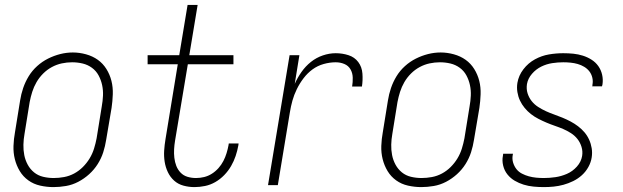

<svg xmlns="http://www.w3.org/2000/svg" viewBox="-20 -755 2540 783"><path d="M198 8Q171 8 144 2Q117 -4 95.5 -19.5Q74 -35 60.5 -57.5Q47 -80 40.5 -106Q34 -132 35 -160Q36 -188 41 -215L62 -345Q66 -371 74.5 -396Q83 -421 97 -444Q111 -467 131.5 -485.5Q152 -504 176 -516Q200 -528 225.5 -534.5Q251 -541 277 -541Q304 -541 331 -533.5Q358 -526 379 -511Q400 -496 414 -473.5Q428 -451 434.5 -425Q441 -399 440 -370.5Q439 -342 435 -315L413 -185Q409 -159 401 -134Q393 -109 378.5 -86Q364 -63 343.5 -44.5Q323 -26 299 -13.5Q275 -1 249 3.5Q223 8 198 8ZM199 -29Q220 -29 241.5 -33Q263 -37 282.5 -47.5Q302 -58 318 -74Q334 -90 345.5 -109Q357 -128 363.5 -149Q370 -170 374 -191L395 -321Q399 -343 400 -365Q401 -387 396.5 -408Q392 -429 382 -447.5Q372 -466 355 -478.5Q338 -491 317 -496Q296 -501 274 -501Q253 -501 232 -496.5Q211 -492 191.5 -481.5Q172 -471 156 -455Q140 -439 129 -420Q118 -401 111.5 -380.5Q105 -360 101 -339L80 -209Q76 -187 75.5 -165Q75 -143 79 -122.5Q83 -102 93 -83.5Q103 -65 119 -52Q135 -39 156 -34Q177 -29 199 -29Z M773 8Q750 8 728 2Q706 -4 690 -18.5Q674 -33 664.5 -53Q655 -73 651.5 -95.5Q648 -118 649.5 -141Q651 -164 655 -188L705 -493H582V-530H711L745 -735H786L752 -530H932V-493H746L694 -182Q691 -164 690 -146.5Q689 -129 691 -111.5Q693 -94 699 -78.5Q705 -63 716.5 -51Q728 -39 744.5 -34Q761 -29 779 -29Q796 -29 812.5 -33Q829 -37 844 -46.5Q859 -56 871 -69.5Q883 -83 891 -98.5Q899 -114 904 -130.5Q909 -147 912 -163Q912 -165 912.5 -167Q913 -169 913 -170H953Q953 -168 952.5 -166Q952 -164 952 -162Q948 -140 941 -119Q934 -98 922.5 -78Q911 -58 894.5 -41Q878 -24 858 -12.5Q838 -1 816 3.5Q794 8 773 8Z M1073 0 1161 -530H1201L1182 -413Q1193 -438 1209.5 -461.5Q1226 -485 1248 -502.5Q1270 -520 1296.5 -529Q1323 -538 1349 -538Q1376 -538 1401 -530Q1426 -522 1441 -502Q1456 -482 1458 -455Q1460 -428 1456 -402H1416Q1419 -420 1418.5 -438.5Q1418 -457 1409.5 -472Q1401 -487 1384.5 -494Q1368 -501 1349 -501Q1325 -501 1300 -494Q1275 -487 1254.5 -472Q1234 -457 1218 -436Q1202 -415 1190.5 -391.5Q1179 -368 1172.5 -344.5Q1166 -321 1162 -296L1113 0Z M1698 8Q1671 8 1644 2Q1617 -4 1595.5 -19.5Q1574 -35 1560.5 -57.5Q1547 -80 1540.5 -106Q1534 -132 1535 -160Q1536 -188 1541 -215L1562 -345Q1566 -371 1574.5 -396Q1583 -421 1597 -444Q1611 -467 1631.5 -485.5Q1652 -504 1676 -516Q1700 -528 1725.5 -534.5Q1751 -541 1777 -541Q1804 -541 1831 -533.5Q1858 -526 1879 -511Q1900 -496 1914 -473.5Q1928 -451 1934.5 -425Q1941 -399 1940 -370.5Q1939 -342 1935 -315L1913 -185Q1909 -159 1901 -134Q1893 -109 1878.5 -86Q1864 -63 1843.5 -44.5Q1823 -26 1799 -13.5Q1775 -1 1749 3.5Q1723 8 1698 8ZM1699 -29Q1720 -29 1741.5 -33Q1763 -37 1782.5 -47.5Q1802 -58 1818 -74Q1834 -90 1845.5 -109Q1857 -128 1863.5 -149Q1870 -170 1874 -191L1895 -321Q1899 -343 1900 -365Q1901 -387 1896.5 -408Q1892 -429 1882 -447.5Q1872 -466 1855 -478.5Q1838 -491 1817 -496Q1796 -501 1774 -501Q1753 -501 1732 -496.5Q1711 -492 1691.5 -481.5Q1672 -471 1656 -455Q1640 -439 1629 -420Q1618 -401 1611.5 -380.5Q1605 -360 1601 -339L1580 -209Q1576 -187 1575.5 -165Q1575 -143 1579 -122.5Q1583 -102 1593 -83.5Q1603 -65 1619 -52Q1635 -39 1656 -34Q1677 -29 1699 -29Z M2198 8Q2177 8 2156 6Q2135 4 2115.5 -2Q2096 -8 2079 -18Q2062 -28 2049.5 -43.5Q2037 -59 2032 -79.5Q2027 -100 2031 -120Q2031 -122 2031.5 -124Q2032 -126 2032 -128H2072Q2072 -127 2071.5 -125.5Q2071 -124 2071 -123Q2068 -107 2072.5 -92Q2077 -77 2086 -65.5Q2095 -54 2108.5 -47Q2122 -40 2136.5 -36Q2151 -32 2166.5 -30.5Q2182 -29 2198 -29Q2221 -29 2245 -32.5Q2269 -36 2292 -46Q2315 -56 2332.5 -75.5Q2350 -95 2354 -119Q2357 -138 2351.5 -156Q2346 -174 2335 -188Q2324 -202 2308.5 -212Q2293 -222 2276.5 -229Q2260 -236 2242.5 -242Q2225 -248 2208.5 -255Q2192 -262 2175.5 -270.5Q2159 -279 2145 -290Q2131 -301 2119.5 -315Q2108 -329 2100.5 -345Q2093 -361 2090 -379.5Q2087 -398 2090 -417Q2095 -447 2114.5 -472.5Q2134 -498 2161.5 -513Q2189 -528 2218.5 -533Q2248 -538 2277 -538Q2298 -538 2318 -536Q2338 -534 2357 -528Q2376 -522 2392.5 -511.5Q2409 -501 2420 -485.5Q2431 -470 2435.5 -450.5Q2440 -431 2437 -411Q2436 -409 2436 -407Q2436 -405 2435 -403H2395Q2396 -404 2396 -405.5Q2396 -407 2396 -409Q2399 -424 2395.5 -438.5Q2392 -453 2383.5 -464Q2375 -475 2362.5 -482.5Q2350 -490 2336 -494Q2322 -498 2307 -499.5Q2292 -501 2277 -501Q2255 -501 2232 -497.5Q2209 -494 2187.5 -483.5Q2166 -473 2149.5 -454Q2133 -435 2129 -412Q2126 -392 2131.5 -374.5Q2137 -357 2148 -343Q2159 -329 2174.5 -319Q2190 -309 2206.5 -301.5Q2223 -294 2240 -288Q2257 -282 2274 -275Q2291 -268 2307 -259.5Q2323 -251 2337.5 -240Q2352 -229 2363.5 -215.5Q2375 -202 2382.5 -185.5Q2390 -169 2393 -150.5Q2396 -132 2393 -113Q2390 -93 2379.5 -74Q2369 -55 2353 -40.5Q2337 -26 2317.5 -16.5Q2298 -7 2278 -1.5Q2258 4 2238 6Q2218 8 2198 8Z"/></svg>

Font: Iosevka Curly XLtObl
Style: Regular
Weight: 200
Italic angle: -9°
Monospace: yes
Designer: Belleve Invis
Foundry: Belleve Invis
Version: Version 11.1.0; ttfautohint (v1.8.3)